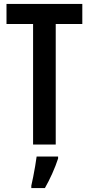

<svg xmlns="http://www.w3.org/2000/svg" viewBox="-20 -734 452 975"><path d="M263 0H148V-612H13V-714H398V-612H263ZM275 71Q263 108 245 148Q227 188 208 221H139V209Q143 191 148.5 164.5Q154 138 158.5 110Q163 82 166 61H275Z"/></svg>

Font: Noto Sans Gurmukhi ExtraCondensed SemiBold
Style: Regular
Weight: 600
Width: 2
Designer: Jelle Bosma - Monotype Design Team
Foundry: Monotype Imaging Inc.
Version: Version 2.004; ttfautohint (v1.8.4.7-5d5b)